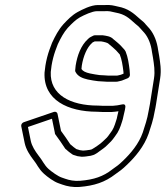

<svg xmlns="http://www.w3.org/2000/svg" viewBox="-20 -691 674 781"><path d="M508.5 -386.7 507.3 -404.7C507.3 -404.9 507.3 -405.2 507.3 -405.3C504.3 -430.9 500.3 -458.9 491.1 -481.2C490.5 -482.9 488.8 -485.8 487 -488L472.5 -504C466.5 -511.1 445.8 -527.9 441.2 -531.6C430.1 -543.7 411.6 -545.4 398.5 -547.4C397.9 -547.5 397.1 -547.5 396.7 -547.5H365.7C363.4 -547.5 360.5 -546.6 358.8 -545.6C353.6 -542.6 344.4 -539.6 337.6 -532C309.2 -506.3 294.2 -465.3 287.7 -424C286.8 -418.7 286.2 -411.4 286.1 -408.1L285.8 -406C285.4 -403.5 286 -400.7 286.8 -399.1C296.7 -379.6 315.9 -372.6 336.8 -367.7L358.3 -363.7C370.2 -361.3 387.8 -359.6 400.2 -359.5C407.2 -358.8 411 -358.5 415.8 -358.5H451.8C455.7 -358.5 458.8 -359 463.3 -360.2L474.5 -362.9C475.1 -363 475.8 -363.2 476.2 -363.4C487.9 -367.8 490.7 -369.2 498.9 -372.5C505.1 -375 508.8 -381.6 508.5 -386.7ZM482.5 -391.3C480.7 -390.6 477.6 -389.3 471.4 -386.9L459.8 -384.1C459.6 -384.1 459.1 -384 458.8 -383.9C458.4 -383.7 457.4 -383.5 455.7 -383.5H419.7C416.4 -383.5 411.9 -383.8 406.3 -384.4C405.9 -384.5 405.3 -384.5 404.9 -384.5C392.8 -384.5 377.6 -386 366.8 -388.3L345.6 -392.3C328.5 -396.2 317.3 -401.2 311.4 -410.2C311.4 -410.4 311.4 -410.6 311.4 -410.8C311.5 -414.8 311.9 -419.2 312.7 -424C318.8 -462.7 334.5 -498.9 353.4 -515.2C353.9 -515.6 354.8 -516.4 355.3 -517.1C356.9 -519 355 -517.4 365.2 -522.5H391.9C404 -520.7 418.5 -516.7 421.4 -513.2C421.7 -512.8 422.3 -512.2 422.8 -511.8C426.9 -508.5 448.7 -490.3 452.3 -486L466.7 -470C466.8 -469.9 467.1 -469.5 467.2 -469.4C467.2 -469.2 467.3 -469 467.4 -468.8C475.2 -449.9 479 -425.3 482.1 -399ZM314.5 -53.5C326.1 -53.5 335.6 -55.6 342.7 -56.5C348.3 -56.8 351.1 -57.9 353.7 -58.8C369.2 -61.8 383.3 -75.2 387.2 -77.6C387.7 -77.9 388.3 -78.3 388.6 -78.5C397.3 -85.1 405.2 -89.7 415.3 -99.8C428.8 -112.6 434.9 -118.1 447.3 -135.7C463.3 -156.2 469.1 -172.8 476.3 -195.8C478.7 -202.4 480.9 -211.2 482 -217.6C484.3 -227.9 486 -234.9 487.9 -243C488 -243.3 488.1 -243.8 488.1 -244L489.7 -254C490 -255.8 492.6 -270.1 476.1 -266.1C463.1 -263 452.4 -261.6 437.8 -260.5H400.3C394 -260.5 387.1 -260.8 379.5 -261.5C379.1 -261.5 378.7 -261.5 378.4 -261.5C266.3 -261.5 182.1 -305.6 186.5 -398.2C187.2 -406 188.2 -415.1 189.7 -424C192.9 -444.3 198.9 -467 204.8 -483.5L215 -510.8C227.6 -537.4 239.3 -559.1 255.5 -577.5C271.8 -594.8 287.7 -610.7 304.7 -620.3C323 -630.3 355.6 -645.5 374.2 -645.5H403.2C403.5 -645.5 403.8 -645.5 404 -645.5C425.1 -646.8 431.2 -644.1 450.9 -639.7C488.5 -632.9 504.6 -617.6 529.5 -595.2C529.7 -595 530 -594.8 530.1 -594.7C541 -586.3 548.5 -579.1 552.6 -573.6C552.7 -573.4 553 -573.1 553.2 -572.9L567.5 -557C583.6 -537.9 594.3 -510.5 598.1 -480.3L602.3 -456.2C606.3 -429.5 611.2 -401.9 606.4 -372L589.9 -268C588.3 -257.6 586.4 -247.9 584.4 -238.9C584.3 -238.6 584.2 -238.2 584.2 -238C579.5 -208.3 569.2 -177.9 560.8 -152.2C545 -106.4 511.7 -66.8 479.4 -36.2C463.6 -20.8 454.2 -14.1 436.6 -1.9C436.4 -1.7 436.1 -1.5 435.9 -1.3C399.9 26.7 362.7 39.8 305 44.5C281.5 46 262.7 42.3 245.2 36.1L230.9 31.1C216.1 26.3 190.1 7.7 177.4 -3.8C159.4 -20 153.5 -37.9 136.3 -58.7C122.5 -77.1 110 -96.3 105.3 -117.4C101.5 -136.1 97.4 -156.3 93.7 -174.5L191.4 -208C195.4 -188.5 199.2 -169.8 202.8 -152.4C203.4 -145.4 205.3 -144 205.3 -144C221.1 -122.3 231.2 -108.2 242.8 -90C245.7 -84.8 248.9 -83 250.5 -81.9C258.5 -73.9 267.7 -68 275 -62.6C275.9 -61.9 277.3 -61.3 278.2 -61L290.4 -57.3C294.7 -55.5 294.9 -55.8 294.9 -55.8C303.2 -54.7 305.4 -54.4 310.7 -53.6C311.3 -53.5 312 -53.5 312.5 -53.5ZM318.4 -78.5H317.3C314.8 -78.9 309.1 -79.7 304.1 -80.3C303.6 -80.6 302.9 -80.8 302.3 -81L290.7 -84.5C284.2 -89.2 274.7 -95.8 269.4 -101.3C269 -101.7 268.3 -102.3 267.7 -102.7C266.8 -103.3 266.2 -103.7 265.7 -104.2C265.7 -104.2 265.5 -104.6 265.4 -104.8C253.1 -123.9 241.9 -139.7 228.1 -158.6C228.1 -158.6 228 -159.1 228 -159.3C223.3 -182.2 218.6 -205.3 213.9 -228.3C212.7 -234.1 206.1 -238.2 199.1 -235.8L76.4 -193.8C69.7 -191.4 65.1 -184.1 66.4 -177.7C71.1 -154.7 75.7 -131.9 80.5 -108.6C86.4 -82 101.6 -59.8 115.3 -41.6C115.4 -41.5 115.6 -41.3 115.7 -41.2C130.2 -23.9 136.9 -3.9 158.8 15.8C173 28.6 199 48.3 219.5 54.9L233.6 59.9C253.2 66.8 275.1 71.2 302.9 69.5C363.9 64.5 407 50.2 449.2 17.6C465.9 6.1 479.1 -3.6 495.5 -19.8C529.3 -51.7 566.4 -94.9 584.7 -147.8C593.2 -174 603.6 -203.5 609.1 -237.6C611.1 -246.2 613.3 -257.4 614.9 -268L631.4 -372C637 -407.1 631.4 -437.1 627.4 -463.8L623.2 -487.7C618.9 -520.4 607.4 -551.6 587.8 -575L573.5 -590.8C568.1 -597.9 560.4 -605.4 547.8 -615.1C524 -636.4 501.8 -656.6 459.6 -664.3C442.3 -668.1 432.3 -671.9 406.8 -670.5H378.2C349.6 -670.5 314.5 -652.3 295.1 -641.7C272.2 -628.8 255.1 -610.8 237.9 -592.5C217.8 -569.8 204.7 -544.5 192.1 -517.7C191.9 -517.5 191.7 -517 191.6 -516.6L181.1 -488.5C174.4 -469.8 168.2 -446.4 164.7 -424C163.1 -414.2 162 -405.3 161.2 -395.8C155.9 -283.4 257.2 -236.8 373.9 -236.5C380.9 -235.9 389.6 -235.5 396.3 -235.5H434.3C434.5 -235.5 434.9 -235.5 435.2 -235.5C445.2 -236.2 452.9 -237 461.8 -238.5C460.7 -234.1 458.7 -225.5 457.2 -218.9C457.2 -218.7 457.1 -218.3 457 -218C456.1 -212 454.7 -206.7 452.4 -200.2C444.9 -176.2 440.6 -164.5 428 -148.7C427.9 -148.5 427.6 -148.2 427.4 -147.9C415 -130 414.8 -131.2 399 -116.2C390.7 -107.9 387.4 -106.5 375.9 -97.9C370.6 -94.6 357.1 -84.9 353.3 -83.5C351.9 -83.3 350 -82.9 348.4 -82.2C347.2 -81.6 346.5 -81.5 345.9 -81.5C345.5 -81.5 344.8 -81.5 344.3 -81.4C333.2 -80 327.5 -78.5 318.4 -78.5Z"/></svg>

Font: Tape
Style: Regular
Weight: 500
Foundry: Cannot Into Space Fonts
Version: Version 0.97